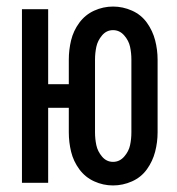

<svg xmlns="http://www.w3.org/2000/svg" viewBox="-20 -558 540 586"><path d="M325 8Q295 8 267.5 -4.5Q240 -17 222 -41.5Q204 -66 197 -95Q190 -124 190 -154V-229H127V0H47V-530H127V-301H190V-376Q190 -406 197 -435Q204 -464 222 -488.5Q240 -513 267.5 -525.5Q295 -538 325 -538Q355 -538 383 -525.5Q411 -513 428.5 -488.5Q446 -464 453.5 -435Q461 -406 461 -376V-154Q461 -124 453.5 -95Q446 -66 428.5 -41.5Q411 -17 383 -4.5Q355 8 325 8ZM325 -64Q345 -64 359 -80Q373 -96 377 -115Q381 -134 381 -154V-376Q381 -396 377 -415Q373 -434 359 -450Q345 -466 325 -466Q305 -466 291.5 -450Q278 -434 274 -415Q270 -396 270 -376V-154Q270 -134 274 -115Q278 -96 291.5 -80Q305 -64 325 -64Z"/></svg>

Font: Iosevka SS01
Style: Regular
Weight: 400
Monospace: yes
Designer: Belleve Invis
Foundry: Belleve Invis
Version: 2.3.3; ttfautohint (v1.8.3)